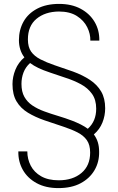

<svg xmlns="http://www.w3.org/2000/svg" viewBox="-20 -732 604 984"><path d="M279 232Q214 232 167.5 206.5Q121 181 97 138.5Q73 96 74 44H120Q120 83 137.5 117Q155 151 191 171.5Q227 192 281 192Q353 192 397.5 154.5Q442 117 442 50Q442 11 425.5 -13Q409 -37 378 -53Q347 -69 304.5 -83Q262 -97 209 -115Q160 -132 123 -154.5Q86 -177 65 -212Q44 -247 44 -301Q44 -338 59 -375Q74 -412 105 -438Q91 -456 84 -478.5Q77 -501 77 -526Q77 -579 100.5 -621Q124 -663 170.5 -687.5Q217 -712 283 -712Q347 -712 393.5 -687Q440 -662 465 -619.5Q490 -577 489 -524H443Q444 -558 427 -592.5Q410 -627 374 -650Q338 -673 281 -673Q211 -672 167 -635.5Q123 -599 123 -530Q123 -491 139.5 -467.5Q156 -444 187 -428Q218 -412 260.5 -397.5Q303 -383 355 -365Q404 -347 441 -322.5Q478 -298 498.5 -263Q519 -228 519 -177Q519 -139 505 -104Q491 -69 461 -43Q475 -24 481.5 -2.5Q488 19 488 46Q489 98 464.5 140Q440 182 393.5 207Q347 232 279 232ZM430 -72Q452 -92 462.5 -117.5Q473 -143 473 -175Q473 -221 451.5 -251Q430 -281 395 -300Q360 -319 318.5 -332.5Q277 -346 237 -360Q201 -372 177 -383.5Q153 -395 134 -409Q111 -388 100.5 -360.5Q90 -333 90 -302Q90 -262 105 -235.5Q120 -209 146 -191.5Q172 -174 206 -161.5Q240 -149 277 -138Q314 -127 351 -113Q374 -104 394 -94Q414 -84 430 -72Z"/></svg>

Font: DM Sans 20pt ExtraLight
Style: Regular
Weight: 250
Version: Version 4.004;gftools[0.9.30]